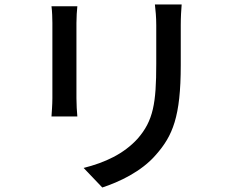

<svg xmlns="http://www.w3.org/2000/svg" viewBox="-20 -786 1040 854"><path d="M788 -766H669C672 -740 675 -710 675 -674V-502C675 -327 662 -249 592 -169C530 -101 447 -63 352 -39L435 48C508 24 609 -22 674 -98C748 -182 784 -267 784 -496V-674C784 -710 786 -740 788 -766ZM324 -758H209C212 -737 213 -702 213 -684V-349C213 -320 210 -285 209 -268H324C322 -288 320 -323 320 -349V-684C320 -712 322 -737 324 -758Z"/></svg>

Font: Source Han Sans JP Medium
Style: Regular
Weight: 500
Designer: Ryoko NISHIZUKA 西塚涼子 (kana, bopomofo & ideographs); Paul D. Hunt (Latin, Greek & Cyrillic); Sandoll Communications 산돌커뮤니
Foundry: Adobe
Version: Version 2.002;hotconv 1.0.116;makeotfexe 2.5.65601